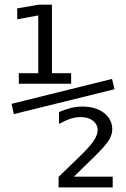

<svg xmlns="http://www.w3.org/2000/svg" viewBox="-20 -692 540 821"><path d="M60.5 -378.9H143.6V-626L53.7 -609.4V-656.2L145.5 -671.9H202.1V-378.9H284.2V-334H60.5ZM39.1 -204.1 29.3 -248 459 -354.5 469.7 -310.5ZM295.9 63.5H461.9V109.4H230.5V64.5L324.2 -26.4Q364.3 -65.4 380.9 -90.3Q397.5 -115.2 397.5 -135.7Q397.5 -160.2 377.4 -175.8Q357.4 -191.4 324.2 -191.4Q303.7 -191.4 281.2 -184.1Q258.8 -176.8 232.4 -162.1V-212.9Q259.8 -224.6 283.7 -230.5Q307.6 -236.3 332 -236.3Q389.6 -236.3 424.8 -209Q460 -181.6 460 -138.7Q460 -115.2 444.8 -91.3Q429.7 -67.4 380.9 -19.5Z"/></svg>

Font: BabelStone Pseudographica
Style: Regular
Weight: 400
Designer: Andrew West
Foundry: BabelStone
Version: Version 16.0.0